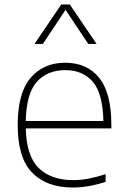

<svg xmlns="http://www.w3.org/2000/svg" viewBox="-20 -828 566 857"><path d="M305 9Q188.5 9 123.8 -57Q59 -123 59 -270Q59 -413.5 116.8 -480.8Q174.5 -548 271 -548Q368 -548 422.5 -480.8Q477 -413.5 477 -270V-255H95Q98 -130.5 153.5 -77.2Q209 -24 307 -24Q340.5 -24 375.8 -30.8Q411 -37.5 451.5 -50.5V-16.5Q375 9 305 9ZM271 -515Q191 -515 144.2 -462.5Q97.5 -410 95 -288H441.5Q439 -409.5 394.8 -462.2Q350.5 -515 271 -515ZM134 -632 253.5 -808H291.5L411 -632H374L272.5 -784L171.5 -632Z"/></svg>

Font: Encode Sans Semi Expanded Thin
Style: Regular
Weight: 100
Width: 6
Designer: Multiple Designers
Foundry: Impallari Type
Version: Version 3.000; ttfautohint (v1.8.3) -l 8 -r 50 -G 200 -x 14 